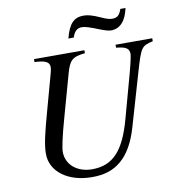

<svg xmlns="http://www.w3.org/2000/svg" viewBox="-92 -919 948 1020"><g transform="rotate(-10 382.5 -409.0)"><path d="M625 -836C614 -803 601 -792 574 -792C559 -792 542 -797 512 -811C474 -828 449 -835 426 -835C374 -835 346 -806 326 -729H355C365 -761 381 -776 406 -776C423 -776 447 -769 501 -747C527 -737 545 -732 558 -732C606 -732 639 -769 653 -836ZM765 -653H567V-637C620 -632 637 -621 637 -591C637 -582 630 -547 614 -488L550 -255C505 -91 443 -23 330 -23C252 -23 192 -70 192 -141C192 -163 205 -225 232 -320L295 -546C314 -615 331 -630 399 -637V-653H127V-637C189 -635 207 -622 207 -596C207 -584 203 -569 198 -551L146 -362C120 -267 102 -200 102 -146C102 -51 192 18 323 18C388 18 438 3 481 -34C524 -70 556 -128 578 -203L661 -488C699 -618 703 -623 765 -637Z"/></g></svg>

Font: XITS
Style: Italic
Weight: 400
Italic angle: -16.33°
Designer: MicroPress Inc., with final additions and corrections provided by Coen Hoffman, Elsevier (retired)
Version: Version 1.107